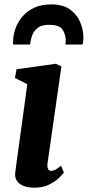

<svg xmlns="http://www.w3.org/2000/svg" viewBox="-20 -864 408 894"><path d="M140 10Q109 10 88 1Q67 -8 57.5 -23.8Q48 -39.5 51 -60.5Q53.5 -83 58 -114.5Q62.5 -146 67.8 -185.2Q73 -224.5 79.5 -270.2Q86 -316 92.8 -366.8Q99.5 -417.5 107 -472L49.5 -501L57 -541.5L240 -567L266 -555L201.5 -105Q199 -87 203.5 -77.8Q208 -68.5 218 -68.5Q227 -68.5 237.5 -73.8Q248 -79 264.5 -92.5L277.5 -60Q272 -52.5 254.8 -35.8Q237.5 -19 208.8 -4.5Q180 10 140 10ZM41 -656.5Q41 -661 40.8 -665Q40.5 -669 41 -673.5Q41.5 -700 51.5 -729.5Q61.5 -759 82.8 -785Q104 -811 137.5 -827.2Q171 -843.5 219 -843.5Q273.5 -843.5 306.2 -819.8Q339 -796 353.8 -760Q368.5 -724 368.5 -687Q368 -680 367 -671.5Q366 -663 365 -656.5H284.5Q285 -662 285.5 -667Q286 -672 286 -677.5Q284.5 -709 269.2 -728.8Q254 -748.5 208.5 -748.5Q173.5 -748.5 155 -733.8Q136.5 -719 129.2 -697.8Q122 -676.5 120.5 -656.5Z"/></svg>

Font: Merriweather 20pt ExtraBold
Style: Italic
Weight: 800
Italic angle: -7.8°
Version: Version 2.101